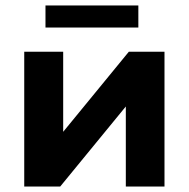

<svg xmlns="http://www.w3.org/2000/svg" viewBox="-20 -685 693 705"><path d="M69 -495H212V-201L453 -495H584V0H442V-294L201 0H69ZM147 -665H488V-584H147Z"/></svg>

Font: Montserrat Ace
Style: Bold
Weight: 700
Designer: Julieta Ulanovsky
Foundry: Julieta Ulanovsky
Version: Version 1